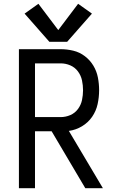

<svg xmlns="http://www.w3.org/2000/svg" viewBox="-20 -995 616 1015"><path d="M80 0H165V-301H253L431 0H524L344 -303Q381 -308 413.5 -327.5Q446 -347 467 -377.5Q488 -408 496 -444.5Q504 -481 504 -518Q504 -552 497.5 -585.5Q491 -619 473.5 -648Q456 -677 428.5 -698Q401 -719 367.5 -727Q334 -735 301 -735H80ZM301 -376H165V-660H301Q327 -660 351.5 -649.5Q376 -639 392 -617.5Q408 -596 413.5 -570Q419 -544 419 -518Q419 -492 413.5 -466Q408 -440 392 -418.5Q376 -397 351.5 -386.5Q327 -376 301 -376ZM241 -774H335L466 -923L393 -975L288 -836L183 -975L110 -923Z"/></svg>

Font: Iosevka Sparkle
Style: Regular
Weight: 400
Designer: Belleve Invis
Foundry: Belleve Invis
Version: Version 4.5.0; ttfautohint (v1.8.3)